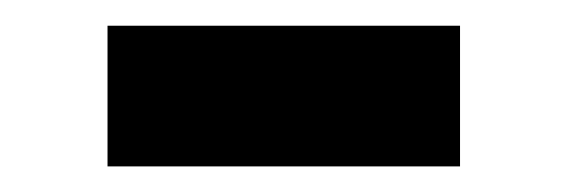

<svg xmlns="http://www.w3.org/2000/svg" viewBox="-20 -379 438 150"><path d="M339.4 -358.9V-249H64V-358.9Z"/></svg>

Font: Hanuman
Style: Bold
Weight: 700
Designer: Danh Hong
Version: Version 8.002; ttfautohint (v1.8.3)